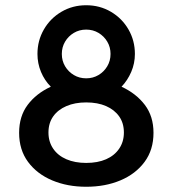

<svg xmlns="http://www.w3.org/2000/svg" viewBox="-20 -701 659 733"><path d="M309 12Q237 12 179 -12.5Q121 -37 87 -83Q53 -129 53 -194Q53 -257 85.5 -300.5Q118 -344 174 -370Q150 -394 136.5 -426.5Q123 -459 123 -495Q123 -546 147.5 -588.5Q172 -631 214.5 -656Q257 -681 309 -681Q361 -681 403.5 -656Q446 -631 470.5 -588.5Q495 -546 495 -495Q495 -459 481 -426.5Q467 -394 444 -370Q500 -344 533 -300.5Q566 -257 566 -194Q566 -129 532 -83Q498 -37 440 -12.5Q382 12 309 12ZM309 -79Q353 -79 385 -93Q417 -107 435 -133.5Q453 -160 453 -195Q453 -231 435 -256.5Q417 -282 385 -296Q353 -310 309 -310Q266 -310 233.5 -296Q201 -282 183 -256.5Q165 -231 165 -195Q165 -160 183 -133.5Q201 -107 233.5 -93Q266 -79 309 -79ZM309 -402Q335 -402 356 -414.5Q377 -427 389.5 -448Q402 -469 402 -495Q402 -521 389.5 -542Q377 -563 356 -575.5Q335 -588 309 -588Q283 -588 262 -575.5Q241 -563 228.5 -542Q216 -521 216 -495Q216 -469 228.5 -448Q241 -427 262 -414.5Q283 -402 309 -402Z"/></svg>

Font: Atkinson Hyperlegible Next Medium
Style: Regular
Weight: 500
Designer: Elliott Scott, Megan Eiswerth, Linus Boman, Theodore Petrosky, Letters from Sweden
Foundry: Applied Design Works, Letters from Sweden
Version: Version 2.001